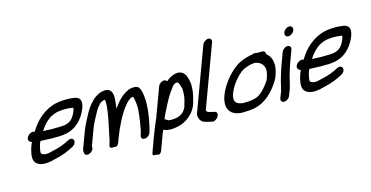

<svg xmlns="http://www.w3.org/2000/svg" viewBox="-92 -1224 3668 1896"><g transform="rotate(-15 1742.5 -276.0)"><path d="M291.7 -306.4C336.6 -375.1 385.2 -422.5 450.1 -444.7C496.3 -460.6 569.9 -463.6 624.5 -454.2C632.7 -453.2 635.9 -452.8 640.2 -451.9C636.8 -428.1 634.9 -422.1 620.6 -393.2C589.3 -330.6 551 -305.9 471.5 -304C408.7 -301.2 349.1 -302.1 291.7 -306.4ZM241.7 -218.8C250.1 -218.1 264.2 -217.4 276.3 -217C330.7 -214.2 381.1 -212.4 441.6 -215C534.7 -218.8 605.8 -249.9 663.8 -319.5C701.7 -364.9 759.2 -467 726.3 -515.7C707.2 -547.5 640.3 -547.8 599.4 -549C545.7 -549 497.3 -545.5 447.1 -527.6C388.3 -506.7 336.3 -472.9 288.9 -425.1C257.8 -393.4 233 -357.8 209.1 -320.5C173.4 -344 103 -281.8 132.9 -245.8C138.4 -239.1 145 -234.8 157.5 -229.7C137.4 -189 130.8 -161.6 122.2 -118.6C116.9 -90 117.7 -65.4 125.7 -44.8C144.6 2.5 212.6 20.9 295.9 1.2C363.8 -15.2 425.9 -28.4 489.1 -59.7L527.2 -78.7C590.5 -110.3 568.4 -183.2 509.8 -155.5L471.5 -136.4C422.5 -112.3 370.7 -100.2 305.2 -85.2C275.8 -77.9 255.6 -77.9 240.8 -83C212.1 -92.3 209.7 -98.9 215.3 -134.4C223.9 -173.6 225.7 -186.3 241.7 -218.8Z M1303 -21.7 1305 -27C1305.3 -27.9 1305.8 -29.4 1306 -30.5C1311.9 -56.5 1319.3 -76.8 1324.4 -107.6C1342.6 -197.6 1355.4 -291.3 1347.2 -367C1342.5 -403.1 1340.5 -447.9 1315.3 -477.3C1297.2 -498.7 1242.7 -494.8 1210.2 -481.1C1154 -455.2 1112.8 -418.1 1074.2 -366.2C1067 -357.1 1058.1 -344.9 1049.3 -331.8C1052.8 -356.1 1055.6 -379.9 1057.4 -403.7C1060.7 -434.5 1061.4 -457.7 1057.5 -475.4C1052.7 -501.7 1038.8 -531.1 1000.1 -535.8C951.8 -541.8 891.2 -511.9 858.3 -479.6C822.4 -444.1 794.4 -410.1 766.5 -357.7C740.5 -306.4 710.8 -256.4 688.1 -195L628.2 -33C620.7 -12.6 624.8 2 626.5 10.4C634.2 48.7 689.1 32.6 710.3 2.4C723.6 -16.4 719.4 -31.1 718.3 -36L777.1 -195C796.9 -248.6 822.6 -293.6 849.9 -344C870.2 -383.2 886.4 -403.5 913.7 -430C917.2 -432.8 941.1 -444.5 948.8 -446.4C960.5 -449.4 961 -449.1 963.8 -432C965.3 -424.4 965.6 -406.4 963.5 -380.1C956.9 -306.6 939.2 -220.5 921.1 -137.7C908.4 -86.6 905.5 -47.3 889.1 -3C873.1 40.2 928.9 27.7 928.9 27.7C928.9 27.7 962.1 40.3 977 0L995.1 -49C1030.3 -144 1092.1 -267.9 1143.7 -332C1165.2 -358.7 1170.9 -367.4 1189.9 -381.8C1210.9 -397.8 1211.1 -399.9 1233.6 -403C1234.5 -403 1234.9 -403 1237.2 -402.9C1246.3 -388.2 1248.2 -358.6 1252.9 -327.8C1260.3 -256 1242.3 -159.9 1226 -64.4C1223.2 -54.5 1217.3 -35.4 1213.9 -21.3L1211.9 -16C1211.6 -15.3 1211.2 -13.9 1211 -12.9C1197.2 43.3 1284.6 37.6 1303 -21.7Z M1479.8 -106.7C1484 -117 1487.9 -127 1492.5 -139.3C1496.9 -149.5 1503.5 -161.4 1508.2 -171.2C1526.5 -209.4 1543.7 -240 1564.2 -280C1592.6 -331.4 1614.9 -362.9 1647.8 -405.7C1657.9 -416.8 1670.6 -425.1 1687 -428C1692.9 -427.6 1700.7 -424.9 1701.8 -424C1713.3 -412.2 1720.8 -386.2 1727.3 -359.5C1730.9 -337.2 1729.7 -297.6 1725 -266.6L1718 -236C1713.7 -216.8 1707.7 -198.3 1701.8 -177.6C1698.5 -164.7 1687.7 -150.4 1678.3 -137.4C1649.8 -98.3 1588.4 -81.5 1522.3 -86.9C1511.6 -88.2 1507.3 -92.1 1497 -100.5C1491.7 -104.3 1486.5 -106.1 1479.8 -106.7ZM1311.2 94 1278 184C1272 200 1281.8 209.7 1295 209L1313.1 208C1313.1 208 1349.8 230.4 1367 184L1427 21.6C1430.9 12.4 1436.2 -0.5 1441 -11.8C1459.3 -2.5 1481.5 2 1509.9 3.9C1537.1 5.7 1567.5 -0.8 1588.5 -4.5C1674 -21.2 1764.6 -88.6 1793.7 -186C1807.1 -233.9 1819.7 -277.4 1822.7 -321.5L1824.2 -360.9C1825.4 -394.5 1818.6 -411.1 1812.6 -436C1803.5 -473.5 1773.2 -540.3 1682.8 -511C1651.8 -500.9 1625.2 -484.3 1602.3 -463.7C1598 -472.4 1587.9 -480 1573.5 -480C1549.2 -480 1522.2 -460.3 1513.2 -436L1404.9 -143C1382.6 -93 1360.6 -39.5 1339.3 18L1337.4 23.3C1332.5 34.9 1327.2 48.2 1323.2 59C1318.8 71 1315.4 82.7 1311.2 94Z M2041.2 -720 1806.1 -84C1800.6 -69.2 1801.2 -55.4 1804.1 -42.5C1810.1 -11.3 1832.1 15.6 1872.3 22.6C1883.2 25 1898.5 30.3 1916.6 33.5L1926.5 36.3C1952.9 43.5 1981 21 1992.1 2.4C2002.6 -15.4 2007.1 -45 1978.4 -50.6L1967.4 -53.4C1955.3 -56.4 1938.1 -61 1920.8 -64.5C1908.1 -67.8 1898.2 -77.4 1896.8 -88.7L2130.2 -720C2139.1 -744.1 2127.6 -765 2102.4 -765C2077.2 -765 2050.1 -744.1 2041.2 -720Z M2490.2 -415C2506.1 -411.4 2522.6 -405.6 2533.6 -399.6C2568.8 -375.7 2588.1 -337.8 2572 -275.4C2564.3 -247.5 2561.6 -233.7 2549.6 -213.3C2511 -155.7 2464.2 -102.1 2414.6 -81.2C2382.1 -66.9 2331.9 -62 2280.9 -62C2267 -62 2251.8 -64.3 2236.3 -69.1C2191.1 -83.5 2176.7 -115.4 2202.2 -184.5C2206.8 -196.9 2212.1 -208.6 2217.5 -218.8C2241.8 -263.1 2271.9 -305.3 2303.5 -334.9C2329.8 -360.3 2350.3 -377.8 2378.2 -390.4C2412.8 -403.4 2439.1 -412.5 2475.3 -415ZM2585.7 -505H2535.7C2533.1 -505 2534 -505.1 2528.8 -504.6C2520.3 -507.1 2502 -513.5 2477.5 -501C2473.1 -500.5 2467.1 -499.6 2461.2 -498.5C2406.4 -487.2 2350.2 -468.2 2301 -431C2264.4 -402.1 2228.7 -369.4 2197.5 -329.2C2164.8 -285.9 2135.1 -243.7 2113 -184C2065.2 -54.6 2119.2 27 2248 27C2287.8 27 2329.5 23.5 2365.9 16.5C2478.3 -4.4 2570.8 -96.3 2627.4 -192.2C2648.1 -225.3 2655.5 -253.2 2664.2 -284.9C2684 -370 2666.1 -431.8 2616.5 -468.8C2618.8 -488.5 2608.7 -505 2585.7 -505Z M2745.1 -57 2752.5 -77C2755 -83.8 2754.5 -86.3 2758.4 -98.5C2772.2 -144.7 2776.9 -180.8 2790.5 -223.3C2799.8 -252.4 2807.6 -283 2818.7 -313L2868.7 -448C2878.3 -474 2863 -492 2839.9 -492C2815.6 -492 2788.6 -472.3 2779.7 -448L2729.7 -313C2716.8 -278.1 2708.5 -246 2699.5 -217.7C2687.9 -181.3 2681.5 -150.8 2673.9 -118.1C2671.4 -107.4 2664.6 -88.5 2661.4 -71.3L2657.2 -60.1C2653.8 -52.5 2650.7 -45.2 2648.1 -38L2639.2 -14C2629.5 12 2644.9 30 2667.9 30C2692.2 30 2719.2 10.3 2728.2 -14L2737.1 -38C2739.2 -43.7 2742.7 -50.5 2745.1 -57ZM2845.3 -631C2836.1 -606 2847.9 -583 2875.1 -583C2899.7 -583 2926.9 -602.9 2936 -627.5C2945.6 -653.5 2932.1 -675 2906.1 -675C2882.2 -675 2854.6 -656 2845.3 -631Z M3040.7 -306.4C3085.6 -375.1 3134.2 -422.5 3199.1 -444.7C3245.3 -460.6 3318.9 -463.6 3373.5 -454.2C3381.7 -453.2 3384.9 -452.8 3389.2 -451.9C3385.8 -428.1 3383.9 -422.1 3369.6 -393.2C3338.3 -330.6 3300 -305.9 3220.5 -304C3157.7 -301.2 3098.1 -302.1 3040.7 -306.4ZM2990.7 -218.8C2999.1 -218.1 3013.2 -217.4 3025.3 -217C3079.7 -214.2 3130.1 -212.4 3190.6 -215C3283.7 -218.8 3354.8 -249.9 3412.8 -319.5C3450.7 -364.9 3508.2 -467 3475.3 -515.7C3456.2 -547.5 3389.3 -547.8 3348.4 -549C3294.7 -549 3246.3 -545.5 3196.1 -527.6C3137.3 -506.7 3085.3 -472.9 3037.9 -425.1C3006.8 -393.4 2982 -357.8 2958.1 -320.5C2922.4 -344 2852 -281.8 2881.9 -245.8C2887.4 -239.1 2894 -234.8 2906.5 -229.7C2886.4 -189 2879.8 -161.6 2871.2 -118.6C2865.9 -90 2866.7 -65.4 2874.7 -44.8C2893.6 2.5 2961.6 20.9 3044.9 1.2C3112.8 -15.2 3174.9 -28.4 3238.1 -59.7L3276.2 -78.7C3339.5 -110.3 3317.4 -183.2 3258.8 -155.5L3220.5 -136.4C3171.5 -112.3 3119.7 -100.2 3054.2 -85.2C3024.8 -77.9 3004.6 -77.9 2989.8 -83C2961.1 -92.3 2958.7 -98.9 2964.3 -134.4C2972.9 -173.6 2974.7 -186.3 2990.7 -218.8Z"/></g></svg>

Font: Just Breathe
Style: BdObl7
Weight: 400
Foundry: Cannot Into Space Fonts
Version: Version 0.72